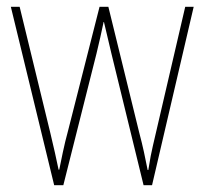

<svg xmlns="http://www.w3.org/2000/svg" viewBox="-20 -547 604 567"><path d="M309 -389Q297 -438 287 -482H286Q281 -459 276 -436Q271 -413 265 -389L167 0H140L12 -527H38L128 -157Q136 -123 142 -97Q148 -71 153 -46H155Q159 -66 165.5 -97Q172 -128 181 -161L274 -527H300L391 -156Q399 -126 405 -98.5Q411 -71 416 -45H418Q422 -70 425 -86Q428 -102 431.5 -116.5Q435 -131 440 -153L527 -527H552L429 0H404Z"/></svg>

Font: Noto Sans Devanagari UI Condensed Thin
Style: Regular
Weight: 100
Width: 3
Designer: Jelle Bosma - Monotype Design Team
Foundry: Monotype Imaging Inc.
Version: Version 2.004; ttfautohint (v1.8.4.7-5d5b)